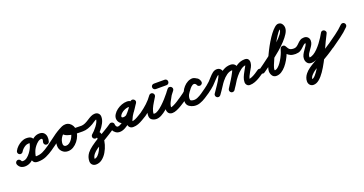

<svg xmlns="http://www.w3.org/2000/svg" viewBox="-78 -1372 4721 2492"><g transform="rotate(-20 2282.5 -125.5)"><path d="M93 -154Q86 -140 71 -135.5Q56 -131 43 -138Q29 -145 24.5 -160Q20 -175 27 -188Q42 -218 69 -243.5Q96 -269 129.5 -285.5Q163 -302 196 -302Q242 -302 263 -285.5Q284 -269 287 -242.5Q290 -216 281.5 -184.5Q273 -153 259 -124Q243 -88 212.5 -50.5Q182 -13 142.5 12Q103 37 59 37Q-9 37 -34 -22Q-34 -22 -34 -22Q-34 -22 -34 -22Q-40 -37 -34 -51Q-28 -65 -14 -72Q0 -78 14.5 -72Q29 -66 35 -52Q40 -41 43 -39.5Q46 -38 59 -38Q87 -38 113.5 -58Q140 -78 160.5 -106Q181 -134 192 -156Q198 -169 203.5 -182.5Q209 -196 212 -210Q217 -227 216.5 -227Q216 -227 197 -227Q177 -227 156.5 -215.5Q136 -204 119 -187Q102 -170 93 -154Q93 -154 93 -154Q93 -154 93 -154ZM409 -135Q394 -140 387.5 -154Q381 -168 385 -183Q388 -190 390 -200.5Q392 -211 390 -219Q388 -227 376 -227Q352 -227 328.5 -208.5Q305 -190 286.5 -166Q268 -142 259 -123Q256 -118 251 -104.5Q246 -91 241 -75.5Q236 -60 234.5 -49Q233 -38 237 -38Q290 -38 331.5 -58Q373 -78 415 -108Q428 -117 443.5 -114Q459 -111 468 -99Q477 -86 474 -70.5Q471 -55 459 -46Q407 -10 354.5 13.5Q302 37 237 37Q196 37 179.5 15.5Q163 -6 163 -38Q163 -70 172 -102.5Q181 -135 192 -157Q209 -190 237 -223.5Q265 -257 300.5 -279.5Q336 -302 376 -302Q417 -302 438.5 -280Q460 -258 463.5 -225Q467 -192 457 -159Q452 -144 438 -137.5Q424 -131 409 -135Z M406 -56Q397 -68 400 -83.5Q403 -99 416 -108Q479 -152 542 -200.5Q605 -249 675 -283Q692 -291 705 -284.5Q718 -278 725 -265Q731 -252 727.5 -237.5Q724 -223 707 -215Q666 -197 640 -156.5Q614 -116 614 -71Q614 -54 624 -43.5Q634 -33 651 -33Q675 -33 696.5 -48Q718 -63 734 -86.5Q750 -110 759 -135.5Q768 -161 768 -183Q768 -196 759 -209.5Q750 -223 736 -223Q729 -223 723 -222Q719 -221 719 -221Q720 -222 721.5 -224.5Q723 -227 722 -226Q722 -226 722 -225Q722 -225 722 -225Q722 -224 722.5 -226.5Q723 -229 722 -230Q721 -235 721 -233.5Q721 -232 720 -235Q720 -235 721 -234Q727 -230 736 -227Q744 -224 752 -222Q760 -220 768 -219Q805 -212 843 -210.5Q881 -209 918 -209Q934 -208 945 -197Q956 -186 955 -171Q955 -155 944 -144Q933 -133 918 -134Q899 -134 863 -134.5Q827 -135 785.5 -140Q744 -145 709 -157.5Q674 -170 656.5 -192.5Q639 -215 652 -251Q652 -251 652 -251Q652 -250 652 -250Q661 -278 685.5 -288Q710 -298 736 -298Q767 -298 791 -281.5Q815 -265 829 -238.5Q843 -212 843 -183Q843 -146 828.5 -106.5Q814 -67 787.5 -33.5Q761 0 726 21Q691 42 651 42Q603 42 571 9Q539 -24 539 -71Q539 -116 556.5 -157.5Q574 -199 604.5 -232Q635 -265 676 -283Q692 -291 705.5 -284.5Q719 -278 725 -266Q731 -253 728 -238.5Q725 -224 708 -216Q641 -183 580.5 -135.5Q520 -88 458 -46Q446 -37 430.5 -40Q415 -43 406 -56Z M881 -171Q880 -186 891 -197Q902 -208 918 -208Q951 -209 979 -222Q1007 -235 1033 -252.5Q1059 -270 1086 -283.5Q1113 -297 1142 -297Q1171 -297 1190 -278.5Q1209 -260 1209 -230Q1209 -188 1186 -144.5Q1163 -101 1130 -63Q1097 -25 1068 0Q1056 11 1040.5 9.5Q1025 8 1015 -3Q1004 -15 1005.5 -30.5Q1007 -46 1018 -56Q1034 -69 1053.5 -89.5Q1073 -110 1091.5 -134.5Q1110 -159 1122 -183.5Q1134 -208 1134 -230Q1134 -230 1135 -229Q1136 -226 1139.5 -224Q1143 -222 1142 -222Q1132 -222 1116.5 -213.5Q1101 -205 1086.5 -194.5Q1072 -184 1063 -179Q1030 -160 993.5 -147Q957 -134 918 -134Q903 -133 892 -144Q881 -155 881 -171ZM1065 3Q1052 12 1036.5 9Q1021 6 1012 -6Q1003 -19 1006 -34.5Q1009 -50 1021 -59Q1037 -70 1055.5 -74Q1074 -78 1092 -70Q1123 -56 1132 -25Q1141 6 1141 36Q1141 77 1126.5 127Q1112 177 1085 223Q1058 269 1019.5 299Q981 329 934 329Q903 329 883.5 310Q864 291 864 260Q864 202 900 153Q926 119 973 84.5Q1020 50 1075.5 16.5Q1131 -17 1185 -48.5Q1239 -80 1278 -108Q1291 -117 1306.5 -114Q1322 -111 1331 -99Q1340 -86 1337 -70.5Q1334 -55 1322 -46Q1276 -14 1228.5 15.5Q1181 45 1133 74Q1091 99 1045 126Q999 153 967 190Q954 205 946.5 222.5Q939 240 939 260Q939 262 935.5 258Q932 254 934 254Q963 254 987 229.5Q1011 205 1029 169Q1047 133 1056.5 96.5Q1066 60 1066 36Q1066 31 1064.5 15Q1063 -1 1061 -1Q1062 -1 1063 -1Q1065 0 1067 0Q1070 0 1068.5 0.5Q1067 1 1065 3Q1065 3 1065 3Q1065 3 1065 3Z M1300 -115V-114Q1316 -114 1327 -103.5Q1338 -93 1338 -77Q1338 -65 1346 -51Q1354 -37 1367 -37Q1390 -38 1421.5 -58.5Q1453 -79 1486 -109Q1519 -139 1545 -169Q1571 -199 1582 -217Q1585 -222 1587 -226Q1588 -230 1587.5 -231.5Q1587 -233 1589 -230Q1589 -229 1591 -228Q1593 -227 1592 -227Q1589 -228 1586 -228Q1551 -228 1514 -208.5Q1477 -189 1459 -160Q1450 -146 1454 -136.5Q1458 -127 1475 -127Q1502 -127 1524.5 -144Q1547 -161 1565.5 -186Q1584 -211 1599.5 -238Q1615 -265 1629 -285Q1640 -300 1654.5 -301.5Q1669 -303 1681 -295Q1693 -287 1697.5 -273Q1702 -259 1692 -243Q1661 -196 1627 -149Q1593 -102 1572 -50Q1568 -40 1566 -32Q1564 -24 1564 -24Q1567 -24 1561 -32Q1560 -33 1556 -35Q1552 -37 1554 -37Q1581 -37 1609 -49.5Q1637 -62 1663.5 -79Q1690 -96 1713 -109Q1726 -117 1741 -113Q1756 -109 1764 -96Q1772 -83 1768 -68Q1764 -53 1751 -45Q1721 -27 1689.5 -8Q1658 11 1624 24Q1590 37 1554 37Q1539 37 1525.5 32Q1512 27 1502 15Q1486 -5 1490.5 -35Q1495 -65 1511.5 -100Q1528 -135 1550.5 -170Q1573 -205 1594.5 -235Q1616 -265 1629 -285Q1639 -300 1654 -301Q1669 -302 1681 -295Q1692 -287 1697 -272.5Q1702 -258 1691 -243Q1671 -213 1650 -180Q1629 -147 1604.5 -118Q1580 -89 1548.5 -71Q1517 -53 1475 -53Q1434 -53 1408.5 -75.5Q1383 -98 1378.5 -132Q1374 -166 1396 -200Q1415 -230 1446 -253Q1477 -276 1513.5 -289.5Q1550 -303 1586 -303Q1622 -303 1641.5 -283.5Q1661 -264 1662 -235.5Q1663 -207 1646 -179Q1629 -150 1597 -113Q1565 -76 1526 -42Q1487 -8 1446 14.5Q1405 37 1370 37Q1339 38 1314.5 21.5Q1290 5 1276.5 -21.5Q1263 -48 1263 -77Q1263 -93 1273.5 -104Q1284 -115 1300 -115Z M1700 -56Q1691 -69 1694 -84Q1697 -99 1710 -108Q1760 -143 1806.5 -186Q1853 -229 1888 -279Q1899 -293 1913.5 -294.5Q1928 -296 1939 -289Q1951 -281 1955.5 -267.5Q1960 -254 1952 -238Q1935 -209 1913 -174Q1891 -139 1875 -102.5Q1859 -66 1859 -32Q1859 -32 1858 -34Q1857 -35 1863.5 -34Q1870 -33 1873 -33Q1895 -33 1924.5 -52Q1954 -71 1986.5 -101Q2019 -131 2049.5 -165Q2080 -199 2103.5 -228.5Q2127 -258 2139 -275Q2150 -290 2165 -290Q2180 -290 2191 -281Q2203 -273 2207 -258.5Q2211 -244 2199 -230Q2189 -217 2178.5 -204.5Q2168 -192 2161 -178Q2161 -178 2161 -179Q2161 -179 2161 -179Q2143 -146 2122 -107.5Q2101 -69 2101 -30Q2101 -27 2101 -27Q2101 -27 2101 -28Q2101 -28 2101 -28Q2104 -22 2100.5 -24Q2097 -26 2093.5 -30.5Q2090 -35 2093 -35Q2110 -35 2138.5 -48.5Q2167 -62 2194.5 -79.5Q2222 -97 2237 -108Q2250 -117 2265.5 -114Q2281 -111 2290 -99Q2299 -86 2296 -70.5Q2293 -55 2281 -46Q2258 -31 2225 -10.5Q2192 10 2157 25Q2122 40 2093 40Q2072 40 2057.5 31.5Q2043 23 2035 8Q2035 8 2035 8Q2035 7 2035 7Q2026 -9 2026 -30Q2026 -80 2049 -126Q2072 -172 2095 -215Q2095 -215 2095 -215Q2095 -216 2095 -216Q2105 -232 2117 -247Q2129 -262 2141 -276Q2152 -291 2167 -291Q2182 -291 2193 -283Q2204 -275 2207.5 -260.5Q2211 -246 2201 -231Q2183 -206 2154.5 -171Q2126 -136 2091 -99Q2056 -62 2018.5 -30Q1981 2 1943.5 22Q1906 42 1873 42Q1839 42 1811.5 24Q1784 6 1784 -32Q1784 -74 1801 -116.5Q1818 -159 1842 -199Q1866 -239 1886 -276Q1895 -291 1910 -292Q1925 -293 1937 -285Q1949 -278 1954.5 -264Q1960 -250 1950 -235Q1910 -180 1859 -132.5Q1808 -85 1752 -46Q1739 -37 1724 -40Q1709 -43 1700 -56ZM1996 -326Q1980 -326 1969 -337Q1958 -348 1958 -364Q1958 -380 1969 -390.5Q1980 -401 1996 -401Q2033 -401 2070 -401Q2107 -401 2144 -401Q2144 -401 2144 -401Q2144 -401 2144 -401Q2160 -401 2170.5 -390.5Q2181 -380 2181 -364Q2181 -348 2170.5 -337Q2160 -326 2144 -326Q2107 -326 2070 -326Q2033 -326 1996 -326Q1996 -326 1996 -326Q1996 -326 1996 -326Z M2278 -46Q2265 -37 2250 -40.5Q2235 -44 2227 -57Q2218 -70 2221.5 -85Q2225 -100 2238 -108Q2248 -115 2268.5 -129Q2289 -143 2306.5 -156Q2324 -169 2326 -173Q2339 -204 2365 -233Q2391 -262 2424.5 -279.5Q2458 -297 2494 -293Q2494 -293 2497 -293Q2500 -292 2500 -292Q2532 -283 2553 -268.5Q2574 -254 2584 -220Q2589 -202 2581 -190Q2573 -178 2560 -173Q2547 -169 2533 -174Q2519 -179 2513 -196Q2511 -202 2508 -205Q2508 -205 2509 -204Q2509 -203 2509 -203Q2507 -206 2505 -208Q2503 -210 2500 -212Q2500 -212 2500 -212Q2499 -213 2499 -213Q2483 -225 2464 -214.5Q2445 -204 2427 -183Q2409 -162 2395.5 -141.5Q2382 -121 2376 -111Q2376 -111 2377 -112Q2377 -112 2377 -112Q2369 -97 2365.5 -78Q2362 -59 2366 -42Q2367 -34 2379.5 -30Q2392 -26 2398 -25Q2398 -25 2398 -25Q2398 -25 2398 -25Q2429 -19 2463 -33.5Q2497 -48 2528 -69.5Q2559 -91 2582 -108Q2595 -117 2610.5 -114Q2626 -111 2635 -99Q2644 -86 2641 -70.5Q2638 -55 2626 -46Q2592 -23 2552.5 2.5Q2513 28 2470.5 42.5Q2428 57 2384 49Q2385 49 2384 49Q2384 49 2384 49Q2353 43 2326 25Q2299 7 2292 -26Q2286 -56 2291.5 -88.5Q2297 -121 2311 -148Q2311 -148 2311 -148Q2312 -149 2312 -149Q2328 -176 2352 -208.5Q2376 -241 2407 -265Q2438 -289 2472.5 -294.5Q2507 -300 2543 -273Q2543 -273 2542 -274Q2542 -274 2542 -274Q2548 -270 2553 -265.5Q2558 -261 2563 -257Q2563 -257 2563 -256Q2564 -255 2564 -255Q2576 -241 2583 -222Q2589 -205 2581 -192.5Q2573 -180 2559 -176Q2545 -171 2531 -176Q2517 -181 2512 -198Q2508 -212 2499.5 -214.5Q2491 -217 2480 -220Q2480 -220 2483 -219Q2486 -219 2486 -219Q2468 -221 2449 -208Q2430 -195 2415.5 -176.5Q2401 -158 2394 -143Q2386 -125 2365 -106.5Q2344 -88 2319.5 -72.5Q2295 -57 2278 -46Q2278 -46 2278 -46Q2278 -46 2278 -46Z M2573 -56Q2564 -68 2567 -83.5Q2570 -99 2583 -108Q2631 -142 2673 -181Q2693 -201 2716.5 -228.5Q2740 -256 2767 -277Q2794 -298 2826 -298Q2858 -298 2877 -276.5Q2896 -255 2896 -224Q2896 -200 2880 -164.5Q2864 -129 2840.5 -91.5Q2817 -54 2793.5 -20.5Q2770 13 2756 33Q2756 33 2756 33Q2756 33 2756 33Q2747 46 2731.5 49Q2716 52 2704 43Q2691 34 2688 18.5Q2685 3 2694 -9Q2702 -21 2717 -42.5Q2732 -64 2750 -90.5Q2768 -117 2784 -143.5Q2800 -170 2810.5 -191.5Q2821 -213 2821 -224Q2821 -225 2820 -226.5Q2819 -228 2824 -224Q2825 -223 2826 -223Q2818 -223 2801.5 -208.5Q2785 -194 2766.5 -174Q2748 -154 2732 -137Q2716 -120 2710 -114Q2671 -78 2625 -46Q2613 -37 2597.5 -40Q2582 -43 2573 -56ZM2756 33Q2747 46 2731.5 49Q2716 52 2704 43Q2691 34 2688 18.5Q2685 3 2694 -9Q2723 -50 2755 -98.5Q2787 -147 2825.5 -191.5Q2864 -236 2910.5 -264Q2957 -292 3013 -292Q3043 -292 3065 -274.5Q3087 -257 3087 -225Q3087 -202 3071.5 -167Q3056 -132 3033 -93Q3010 -54 2987.5 -20Q2965 14 2951 34Q2951 34 2951 34Q2951 34 2951 34Q2943 47 2928 50.5Q2913 54 2900 45Q2887 37 2883.5 22Q2880 7 2889 -6Q2896 -17 2910.5 -40Q2925 -63 2942.5 -91.5Q2960 -120 2976 -147.5Q2992 -175 3002 -196Q3012 -217 3012 -225Q3012 -224 3013 -223Q3013 -222 3014 -220Q3018 -214 3016 -215.5Q3014 -217 3013 -217Q2971 -217 2933.5 -190.5Q2896 -164 2864 -123.5Q2832 -83 2805 -40.5Q2778 2 2756 33Q2756 33 2756 33Q2756 33 2756 33ZM2952 34Q2944 47 2929 51Q2914 55 2900 47Q2887 39 2883 24Q2879 9 2887 -5Q2911 -45 2943.5 -94Q2976 -143 3016 -188.5Q3056 -234 3103 -263.5Q3150 -293 3203 -295Q3242 -297 3257 -276.5Q3272 -256 3269 -226Q3266 -196 3252 -170Q3240 -148 3224 -121.5Q3208 -95 3195.5 -68Q3183 -41 3183 -16Q3183 -19 3180 -23Q3173 -32 3164 -32Q3163 -32 3163 -33Q3190 -33 3219 -45.5Q3248 -58 3275 -75.5Q3302 -93 3323 -108Q3323 -108 3323 -108Q3323 -108 3323 -108Q3336 -117 3351 -114Q3366 -111 3375 -98Q3384 -85 3381 -70Q3378 -55 3365 -46Q3337 -26 3303.5 -5.5Q3270 15 3234.5 28.5Q3199 42 3163 42Q3138 42 3123 25Q3108 8 3108 -16Q3108 -49 3121.5 -82Q3135 -115 3153 -146Q3171 -177 3186 -206Q3192 -217 3195 -226Q3196 -228 3195.5 -231.5Q3195 -235 3197 -233Q3199 -230 3203 -225Q3207 -220 3205 -220Q3166 -219 3128 -191Q3090 -163 3056.5 -121.5Q3023 -80 2996 -38Q2969 4 2952 34Q2952 34 2952 34Q2952 34 2952 34Z M3395 -46Q3383 -37 3367.5 -40Q3352 -43 3343 -56Q3334 -68 3337 -83.5Q3340 -99 3353 -108Q3373 -122 3411.5 -150Q3450 -178 3497.5 -214Q3545 -250 3592.5 -290Q3640 -330 3680.5 -369Q3721 -408 3746 -441.5Q3771 -475 3771 -499Q3771 -502 3769.5 -505.5Q3768 -509 3770 -507Q3772 -506 3774 -505Q3776 -505 3777 -505Q3766 -505 3744 -475.5Q3722 -446 3693.5 -399Q3665 -352 3636.5 -297Q3608 -242 3583.5 -189.5Q3559 -137 3543.5 -96.5Q3528 -56 3528 -40Q3528 -35 3529.5 -31.5Q3531 -28 3532 -24Q3532 -25 3528 -26Q3527 -26 3526 -26Q3550 -26 3573 -44.5Q3596 -63 3616.5 -92.5Q3637 -122 3654 -154.5Q3671 -187 3682 -216.5Q3693 -246 3697 -263Q3700 -275 3709 -282Q3718 -289 3729 -290Q3740 -292 3750.5 -288Q3761 -284 3767 -274Q3779 -252 3789 -237.5Q3799 -223 3815 -215.5Q3831 -208 3860 -208Q3876 -208 3887 -197.5Q3898 -187 3898 -171Q3898 -155 3887 -144Q3876 -133 3860 -133Q3817 -133 3789 -145Q3761 -157 3741 -179.5Q3721 -202 3701 -236Q3696 -247 3707 -254Q3718 -261 3733 -263Q3748 -266 3760.5 -262Q3773 -258 3771 -247Q3764 -216 3748.5 -177.5Q3733 -139 3710.5 -99.5Q3688 -60 3659.5 -26.5Q3631 7 3597.5 28Q3564 49 3526 49Q3490 49 3471.5 21Q3453 -7 3453 -40Q3453 -61 3465.5 -100.5Q3478 -140 3499 -190.5Q3520 -241 3547 -294.5Q3574 -348 3604.5 -399Q3635 -450 3666 -490.5Q3697 -531 3725.5 -555.5Q3754 -580 3777 -580Q3811 -580 3828.5 -554.5Q3846 -529 3846 -499Q3846 -464 3820.5 -422.5Q3795 -381 3753.5 -336.5Q3712 -292 3662 -249Q3612 -206 3561.5 -167Q3511 -128 3467 -97Q3423 -66 3395 -46Q3395 -46 3395 -46Q3395 -46 3395 -46Z M3859 -134Q3843 -134 3832.5 -145.5Q3822 -157 3823 -172Q3823 -188 3834.5 -198.5Q3846 -209 3861 -208Q3861 -208 3861 -208Q3861 -208 3861 -208Q3861 -208 3862 -208Q3863 -208 3863 -208Q3887 -209 3905 -222.5Q3923 -236 3939.5 -253.5Q3956 -271 3977.5 -284.5Q3999 -298 4031 -298Q4062 -298 4081.5 -278.5Q4101 -259 4101 -228Q4101 -200 4087.5 -175.5Q4074 -151 4056 -127.5Q4038 -104 4024.5 -81.5Q4011 -59 4011 -36Q4011 -31 4012.5 -28.5Q4014 -26 4011 -28Q4010 -29 4010 -29Q4037 -29 4067 -47Q4097 -65 4126 -94.5Q4155 -124 4181 -158Q4207 -192 4227 -224Q4247 -256 4259 -278Q4267 -294 4281.5 -296.5Q4296 -299 4309 -292Q4322 -285 4328 -271.5Q4334 -258 4324 -242Q4305 -208 4279.5 -153.5Q4254 -99 4225 -35Q4196 29 4162.5 92Q4129 155 4093 207.5Q4057 260 4018.5 291.5Q3980 323 3941 323Q3910 323 3891.5 302.5Q3873 282 3873 252Q3873 225 3883 200Q3893 175 3910 154Q3935 123 3970 98Q4005 73 4042.5 52Q4080 31 4114 11Q4162 -17 4209 -46Q4256 -75 4301 -107Q4314 -117 4329 -114Q4344 -111 4353 -99Q4363 -86 4360 -71Q4357 -56 4345 -47Q4296 -12 4245 19.5Q4194 51 4142 81Q4101 106 4054.5 132Q4008 158 3975 194Q3963 206 3955.5 220.5Q3948 235 3948 252Q3948 254 3944.5 251Q3941 248 3941 248Q3964 248 3992 217Q4020 186 4050.5 135.5Q4081 85 4111.5 24.5Q4142 -36 4170 -95.5Q4198 -155 4221 -204Q4244 -253 4260 -280Q4269 -296 4283.5 -298.5Q4298 -301 4310 -294Q4322 -287 4328 -273.5Q4334 -260 4325 -244Q4309 -212 4284.5 -173.5Q4260 -135 4228.5 -96.5Q4197 -58 4161 -25.5Q4125 7 4087 26.5Q4049 46 4010 46Q3975 46 3955.5 21.5Q3936 -3 3936 -36Q3936 -65 3949.5 -91.5Q3963 -118 3981 -142.5Q3999 -167 4012.5 -188.5Q4026 -210 4026 -228Q4026 -230 4029 -226.5Q4032 -223 4031 -223Q4012 -223 3996.5 -209.5Q3981 -196 3963.5 -178.5Q3946 -161 3922 -147.5Q3898 -134 3863 -134Q3863 -134 3864 -134Q3865 -134 3865 -134Q3862 -133 3859 -134Q3859 -134 3859 -134Q3859 -134 3859 -134Z M4292 -54Q4283 -67 4286 -82Q4289 -97 4301 -106Q4362 -149 4423.5 -193.5Q4485 -238 4537 -290Q4537 -290 4537 -290Q4537 -290 4537 -290Q4548 -301 4563.5 -301.5Q4579 -302 4590 -291Q4601 -280 4601.5 -264.5Q4602 -249 4591 -238Q4536 -182 4472 -136Q4408 -90 4345 -45Q4332 -36 4316.5 -38.5Q4301 -41 4292 -54Z"/></g></svg>

Font: FRB American Cursive Guidelines Extrabold
Style: Bold Italic
Weight: 800
Italic angle: -25°
Version: Version 2.0;Modular Font Editor K font №1